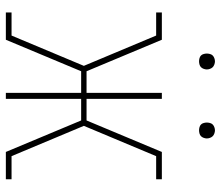

<svg xmlns="http://www.w3.org/2000/svg" viewBox="-68 -668 737 640"><g transform="rotate(90 300.0 -348.5)"><path d="M22 0V-19H99L200 -260L99 -501H22V-520H113L218 -269H290V-520H310V-269H382L487 -520H578V-501H501L400 -260L501 -19H578V0H487L382 -251H310V0H290V-251H218L113 0ZM415 -644Q410 -644 404.5 -645.5Q399 -647 395.5 -650.5Q392 -654 390.5 -659.5Q389 -665 389 -670Q389 -675 390.5 -680.5Q392 -686 395.5 -689.5Q399 -693 404.5 -695Q410 -697 415 -697Q420 -697 425.5 -695Q431 -693 434.5 -689.5Q438 -686 440 -680.5Q442 -675 442 -670Q442 -665 440 -659.5Q438 -654 434.5 -650.5Q431 -647 425.5 -645.5Q420 -644 415 -644ZM185 -644Q180 -644 174.5 -645.5Q169 -647 165.5 -650.5Q162 -654 160.5 -659.5Q159 -665 159 -670Q159 -675 160.5 -680.5Q162 -686 165.5 -689.5Q169 -693 174.5 -695Q180 -697 185 -697Q190 -697 195.5 -695Q201 -693 204.5 -689.5Q208 -686 210 -680.5Q212 -675 212 -670Q212 -665 210 -659.5Q208 -654 204.5 -650.5Q201 -647 195.5 -645.5Q190 -644 185 -644Z"/></g></svg>

Font: Iosevka HT Thin Extended
Style: Regular
Weight: 100
Width: 7
Monospace: yes
Designer: Belleve Invis
Foundry: Belleve Invis
Version: Version 32.3.0; ttfautohint (v1.8.4)